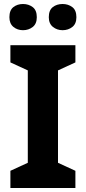

<svg xmlns="http://www.w3.org/2000/svg" viewBox="-20 -940 429 960"><path d="M357 0H32V-86L119 -126V-588L32 -628V-714H357V-628L270 -588V-126L357 -86ZM27 -854Q27 -889 47 -904.5Q67 -920 95 -920Q123 -920 143.5 -904.5Q164 -889 164 -854Q164 -821 143.5 -805Q123 -789 95 -789Q67 -789 47 -805.5Q27 -822 27 -854ZM224 -854Q224 -889 244 -904.5Q264 -920 293 -920Q321 -920 341.5 -904.5Q362 -889 362 -854Q362 -821 341.5 -805Q321 -789 293 -789Q265 -789 244.5 -805.5Q224 -822 224 -854Z"/></svg>

Font: Noto Sans Sundanese
Style: Bold
Weight: 700
Version: Version 2.003